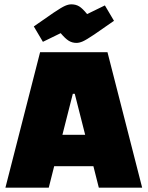

<svg xmlns="http://www.w3.org/2000/svg" viewBox="-20 -866 681 886"><path d="M5 0ZM411 -99H230L205 0H5L165 -625H476L636 0H436ZM373 -244 325 -433H316L268 -244ZM260 -713 178 -673 136 -744Q191 -783 227.5 -807.5Q264 -832 280 -839Q296 -846 309 -846Q330 -846 345.5 -836.5Q361 -827 382 -801L464 -841L506 -770Q451 -731 414.5 -706.5Q378 -682 362 -675Q346 -668 333 -668Q313 -668 297 -678Q281 -688 260 -713Z"/></svg>

Font: Changa Black
Style: Regular
Weight: 900
Designer: Eduardo Rodriguez Tunni
Foundry: Eduardo Rodriguez Tunni
Version: Version 2.001; ttfautohint (v1.5.10-5e6f)